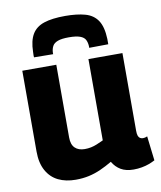

<svg xmlns="http://www.w3.org/2000/svg" viewBox="-86 -834 763 912"><g transform="rotate(-10 295.5 -377.5)"><path d="M206 10Q158 10 122 -7.5Q86 -25 65.5 -62Q45 -99 45 -154V-544H209V-193Q209 -159 226 -142.5Q243 -126 273 -126Q289 -126 303.5 -129Q318 -132 332.5 -138Q347 -144 364 -152V-544H528V-169Q528 -154 531 -145.5Q534 -137 540 -133Q546 -129 554 -129Q565 -129 575 -134L589 -16Q576 -9 560 -3Q544 3 524.5 6.5Q505 10 485 10Q448 10 423.5 -4.5Q399 -19 384 -45Q355 -28 327 -15.5Q299 -3 269.5 3.5Q240 10 206 10ZM290 -765Q347 -765 386.5 -754Q426 -743 446.5 -712Q467 -681 469 -623Q469 -617 469 -610.5Q469 -604 469 -597L377 -596Q377 -598 377 -600.5Q377 -603 377 -605Q376 -622 369.5 -635Q363 -648 344 -655Q325 -662 290 -662Q255 -662 236.5 -655Q218 -648 211 -635Q204 -622 203 -605Q203 -603 203 -600.5Q203 -598 203 -596L111 -597Q110 -604 110.5 -611Q111 -618 111 -624Q112 -677 130.5 -708Q149 -739 188 -752Q227 -765 290 -765Z"/></g></svg>

Font: Georama ExtraCondensed Thin
Style: Bold
Weight: 700
Version: Version 1.001